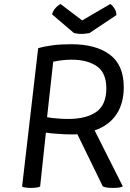

<svg xmlns="http://www.w3.org/2000/svg" viewBox="-20 -923 640 946"><path d="M335.9 -260.7Q338.9 -260.7 348.6 -260.7Q358.4 -261.7 361.3 -261.7Q402.3 -176.8 486.3 -4.9Q493.2 -1 505.9 1Q518.6 2.9 537.1 2.9Q555.7 2.9 567.4 1Q579.1 -1 585 -4.9Q539.1 -96.7 446.3 -280.3Q516.6 -304.7 553.7 -359.4Q589.8 -414.1 589.8 -493.2Q589.8 -603.5 520.5 -654.3Q452.1 -705.1 331.1 -705.1Q280.3 -705.1 241.2 -700.2Q202.1 -695.3 168 -685.5Q141.6 -459 88.9 -3.9Q94.7 0 105.5 1Q115.2 2.9 132.8 2.9Q149.4 2.9 160.2 1Q170.9 0 177.7 -3.9Q187.5 -92.8 206.1 -269.5Q229.5 -265.6 263.7 -263.7Q297.9 -260.7 335.9 -260.7ZM242.2 -619.1Q260.7 -623 284.2 -626Q308.6 -628.9 333 -628.9Q410.2 -628.9 457 -596.7Q503.9 -564.5 503.9 -487.3Q503.9 -407.2 455.1 -372.1Q405.3 -336.9 316.4 -336.9Q285.2 -336.9 256.8 -339.8Q229.5 -341.8 211.9 -345.7Q221.7 -436.5 242.2 -619.1ZM278.3 -903.3Q262.7 -894.5 252 -881.8Q241.2 -869.1 236.3 -852.5Q272.5 -822.3 343.8 -760.7Q349.6 -758.8 358.4 -757.8Q368.2 -755.9 380.9 -755.9Q395.5 -755.9 405.3 -757.8Q416 -758.8 421.9 -760.7Q465.8 -790 553.7 -848.6Q553.7 -866.2 543.9 -880.9Q535.2 -895.5 523.4 -903.3Q476.6 -876 384.8 -822.3Q358.4 -841.8 278.3 -903.3Z"/></svg>

Font: cl
Style: Italic
Weight: 400
Designer: Mitja Miklavcic
Version: Version 7.504; 2011; Build 1022